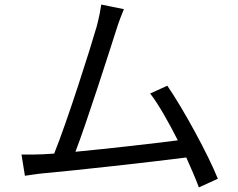

<svg xmlns="http://www.w3.org/2000/svg" viewBox="-20 -786 1040 840"><path d="M933 -4C892 -107 783 -308 712 -411L637 -377C674 -329 718 -251 758 -172C649 -158 457 -136 310 -122C360 -252 458 -559 488 -653C501 -695 512 -721 522 -746L423 -766C419 -740 415 -716 403 -670C375 -572 273 -252 217 -114C199 -113 182 -112 167 -111C138 -110 104 -109 74 -110L89 -17C118 -21 147 -26 172 -28C306 -40 640 -77 795 -97C817 -48 837 -2 850 34Z"/></svg>

Font: Noto Sans CJK SC Regular
Style: Regular
Weight: 400
Designer: Ryoko NISHIZUKA (kana & ideographs); Paul D. Hunt (Latin, Greek & Cyrillic); Wenlong ZHANG (bopomofo); Sandoll Communica
Foundry: Adobe Systems Incorporated
Version: Version 1.004;PS 1.004;hotconv 1.0.82;makeotf.lib2.5.63406